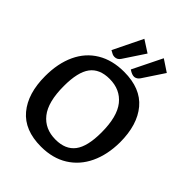

<svg xmlns="http://www.w3.org/2000/svg" viewBox="-271 -1120 1271 1271"><g transform="rotate(45 364.0 -484.5)"><path d="M33 -340Q33 -459 74 -547Q115 -635 194 -682.5Q273 -730 383 -730Q538 -730 616 -637Q694 -544 694 -380Q693 -264 651.5 -176Q610 -88 531.5 -39Q453 10 344 10Q189 10 111 -83.5Q33 -177 33 -340ZM561 -339Q561 -488 504.5 -558.5Q448 -629 348 -629Q255 -629 211 -570.5Q167 -512 167 -381Q167 -232 223 -161.5Q279 -91 379 -91Q472 -91 516.5 -150Q561 -209 561 -339ZM222 -772 323 -979 407 -925 309 -777Q294 -754 268 -754Q257 -754 247 -758.5Q237 -763 222 -772ZM403 -772 505 -979 588 -924 490 -776Q476 -756 455 -753Q434 -751 403 -772Z"/></g></svg>

Font: Enriqueta SemiBold
Style: Regular
Weight: 600
Designer: Viviana Monsalve, Gustavo Ibarra
Foundry: 72Puntos
Version: Version 2.000